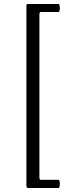

<svg xmlns="http://www.w3.org/2000/svg" viewBox="-20 -767 335 960"><path d="M121 173Q112 173 112 162V-738Q112 -747 120 -747H272Q279 -747 279 -727Q279 -715 277 -711Q275 -707 272 -707H185Q177 -707 177 -695V118Q177 132 183 132H272Q279 132 279 152Q279 173 272 173Z"/></svg>

Font: Junicode Two Beta Condensed
Style: Regular
Weight: 400
Width: 3
Designer: Peter S. Baker
Foundry: Briery Creek Software
Version: Version 1.053; ttfautohint (v1.8.4)